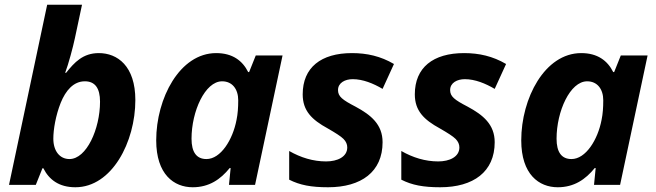

<svg xmlns="http://www.w3.org/2000/svg" viewBox="-20 -780 2769 810"><path d="M298 10C452 10 551 -181 551 -358C551 -502 475 -556 397 -556C330 -556 294 -517 259 -473H255C269 -510 288 -581 296 -619L326 -760H179L18 0H131L159 -70H163C187 -22 229 10 298 10ZM273 -109C232 -109 205 -143 205 -195C205 -234 215 -293 236 -346C257 -398 290 -437 338 -437C381 -437 402 -408 402 -351C402 -236 345 -109 273 -109Z M793 10C862 10 910 -23 949 -71H953L946 0H1056L1172 -546H1059L1031 -476H1027C1003 -524 961 -556 892 -556C738 -556 639 -365 639 -188C639 -44 714 10 793 10ZM851 -109C809 -109 788 -138 788 -195C788 -310 845 -437 917 -437C960 -437 985 -404 985 -357C985 -326 983 -299 978 -275C962 -190 911 -109 851 -109Z M1364 10C1504 10 1594 -55 1594 -180C1594 -255 1545 -295 1480 -330C1424 -359 1406 -373 1406 -400C1406 -431 1436 -446 1468 -446C1511 -446 1555 -428 1594 -405L1642 -510C1586 -543 1528 -556 1465 -556C1334 -556 1257 -495 1257 -382C1257 -313 1295 -275 1363 -238C1396 -219 1418 -205 1429 -194C1440 -183 1445 -171 1445 -158C1445 -118 1403 -99 1356 -99C1301 -99 1249 -115 1200 -143V-22C1245 1 1293 10 1364 10Z M1837 10C1977 10 2067 -55 2067 -180C2067 -255 2018 -295 1953 -330C1897 -359 1879 -373 1879 -400C1879 -431 1909 -446 1941 -446C1984 -446 2028 -428 2067 -405L2115 -510C2059 -543 2001 -556 1938 -556C1807 -556 1730 -495 1730 -382C1730 -313 1768 -275 1836 -238C1869 -219 1891 -205 1902 -194C1913 -183 1918 -171 1918 -158C1918 -118 1876 -99 1829 -99C1774 -99 1722 -115 1673 -143V-22C1718 1 1766 10 1837 10Z M2333 10C2402 10 2450 -23 2489 -71H2493L2486 0H2596L2712 -546H2599L2571 -476H2567C2543 -524 2501 -556 2432 -556C2278 -556 2179 -365 2179 -188C2179 -44 2254 10 2333 10ZM2391 -109C2349 -109 2328 -138 2328 -195C2328 -310 2385 -437 2457 -437C2500 -437 2525 -404 2525 -357C2525 -326 2523 -299 2518 -275C2502 -190 2451 -109 2391 -109Z"/></svg>

Font: BC Sans
Style: Bold Italic
Weight: 700
Italic angle: -12°
Designer: Monotype Design Team
Province of B.C.
Foundry: Monotype Imaging Inc.
Version: Version 2.000;GOOG;noto-source:20170915:90ef993387c0